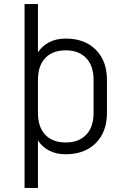

<svg xmlns="http://www.w3.org/2000/svg" viewBox="-20 -750 640 946"><path d="M101 176V-730H167V-492Q188 -524 222.5 -542Q257 -560 304 -560Q397 -560 452 -505Q507 -450 507 -356V-194Q507 -100 452 -45Q397 10 304 10Q257 10 222.5 -8Q188 -26 167 -58V176ZM304 -502Q239 -502 203 -464Q167 -426 167 -356V-194Q167 -124 203 -86Q239 -48 304 -48Q368 -48 404.5 -86Q441 -124 441 -194V-356Q441 -426 404.5 -464Q368 -502 304 -502Z"/></svg>

Font: Tiny ExtraLight
Style: Regular
Weight: 200
Monospace: yes
Designer: Philipp Nurullin, Konstantin Bulenkov
Foundry: JetBrains
Version: Version 2.251; ttfautohint (v1.8.4.7-5d5b)